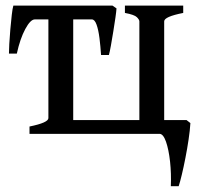

<svg xmlns="http://www.w3.org/2000/svg" viewBox="-20 -474 723 680"><path d="M307.6 -454.1V-428.2Q275.9 -428.2 257.6 -427Q239.3 -425.8 239.3 -418.9V-48.8H473.6V-398.4Q473.6 -404.3 464.8 -413.1Q456.1 -421.9 422.4 -428.2V-454.1H628.9V-428.2Q561.5 -415 561.5 -398.4V-48.8H640.6L654.3 -38.1Q652.8 -12.2 647.9 20.3Q643.1 52.7 636.7 85.2Q630.4 117.7 624 144.3Q617.7 170.9 612.8 185.5H585Q586.9 141.1 582.3 98.4Q577.6 55.7 567.9 27.8Q558.1 0 544.9 0H84.5V-25.9Q151.4 -39.6 151.4 -55.7V-418Q151.4 -423.8 135.5 -426Q119.6 -428.2 84.5 -428.2V-454.1ZM365.7 -279.3H337.9Q335.9 -310.1 332.3 -339.1Q328.6 -368.2 322 -386.7Q315.4 -405.3 305.2 -405.3H135.7L147.5 -454.1H378.4L392.6 -444.3Q392.1 -434.6 388.9 -412.1Q385.7 -389.6 381.3 -362.8Q377 -335.9 372.8 -312.7Q368.7 -289.6 365.7 -279.3ZM103.5 -405.3Q87.9 -405.3 69.6 -371.3Q51.3 -337.4 39.6 -284.2H11.7Q11.7 -294.9 12.9 -318.6Q14.2 -342.3 16.6 -370.1Q19 -397.9 21.7 -421.4Q24.4 -444.8 27.3 -454.1H219.2L182.1 -405.3Z"/></svg>

Font: Gentium Book Plus
Style: Regular
Weight: 400
Designer: Victor Gaultney, Annie Olsen, Iska Routamaa, Becca Hirsbrunner
Foundry: SIL International
Version: Version 6.101